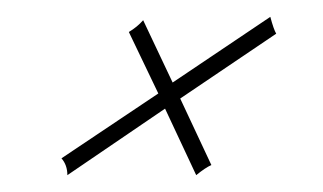

<svg xmlns="http://www.w3.org/2000/svg" viewBox="-20 -304 383 228"><path d="M60 -96Q60 -108 53 -116L168 -193L133 -266Q143 -272 150 -280L185 -206L301 -284Q305 -269 308 -264L194 -187L231 -108Q224 -105 213 -96L176 -175Z"/></svg>

Font: Kapakana Light
Style: Regular
Weight: 300
Designer: Kyosuke Nagai
Version: Version 1.000